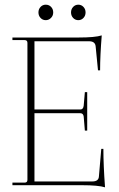

<svg xmlns="http://www.w3.org/2000/svg" viewBox="-20 -790 506 819"><path d="M175 -770Q189 -770 198 -760.5Q207 -751 207 -737Q207 -723 197.5 -713.5Q188 -704 175 -704Q162 -704 153 -713.5Q144 -723 144 -737Q144 -751 153 -760.5Q162 -770 175 -770ZM336 -713.5Q327 -704 314 -704Q301 -704 292 -713.5Q283 -723 283 -737Q283 -751 292 -760.5Q301 -770 314 -770Q327 -770 336 -760.5Q345 -751 345 -737Q345 -723 336 -713.5ZM428 9Q399 0 330 0H33V-11H85Q97 -11 97 -23V-607Q97 -619 85 -619H33V-630H316Q385 -630 414 -639Q407 -553 407 -490H398L388 -592Q386 -614 360 -614H127V-323H323Q335 -323 337 -339L342 -397H352V-233H342L337 -293Q335 -307 323 -307H127V-16H374Q401 -16 402 -38L412 -155H421Q421 -86 428 9Z"/></svg>

Font: Arapey Thin-Display
Style: Regular
Weight: 100
Designer: Eduardo Rodriguez Tunni
Foundry: Eduardo Rodriguez Tunni
Version: Version 4.000